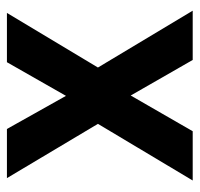

<svg xmlns="http://www.w3.org/2000/svg" viewBox="-31 -537 568 546"><g transform="rotate(-90 253.0 -264.0)"><path d="M159.2 -528.3 253.4 -360.4 349.1 -528.3H489.3L334 -269.5L495.6 0H355.5L254.4 -176.3L152.8 0H12.7L173.8 -269.5L19.5 -528.3Z"/></g></svg>

Font: Vazirmatn UI FD SemiBold
Style: Regular
Weight: 600
Designer: Saber Rastikerdar
Foundry: Saber Rastikerdar
Version: Version 33.003